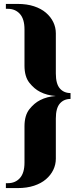

<svg xmlns="http://www.w3.org/2000/svg" viewBox="-20 -740 410 980"><path d="M340 -235Q306 -235 285.5 -211.5Q265 -188 265 -135V70Q265 100 252 127Q239 154 214.5 175Q190 196 153.5 208Q117 220 70 220H10V195H20Q58 195 81.5 169Q105 143 105 90V-95Q105 -151 130 -182.5Q155 -214 185 -229Q220 -247 265 -250Q220 -253 185 -271Q155 -286 130 -317.5Q105 -349 105 -405V-590Q105 -643 81.5 -669Q58 -695 20 -695H10V-720H70Q117 -720 153.5 -708Q190 -696 214.5 -675Q239 -654 252 -627Q265 -600 265 -570V-365Q265 -312 285.5 -288.5Q306 -265 340 -265Z"/></svg>

Font: Yeseva One
Style: Regular
Weight: 400
Designer: Jovanny Lemonad
Foundry: Jovanny Lemonad
Version: Version 2.001; ttfautohint (v0.91) -l 8 -r 50 -G 200 -x 0 -w